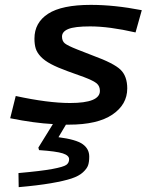

<svg xmlns="http://www.w3.org/2000/svg" viewBox="-20 -502 654 792"><path d="M504.9 -137.2Q504.9 -70.8 443.6 -29.3Q382.3 12.2 264.2 12.2H252L221.2 64Q293.5 73.2 320.8 92.5Q348.1 111.8 348.1 144Q348.1 165.5 343.5 179.4Q338.9 193.4 322.3 208.7Q305.7 224.1 274.7 234.4Q243.7 244.6 189.5 253.9Q135.3 263.2 57.1 270L56.2 211.9Q149.9 203.6 195.8 195.1Q241.7 186.5 253.4 178.2Q265.1 169.9 265.1 154.8Q265.1 139.2 238.8 130.6Q212.4 122.1 141.1 117.2L138.2 106.9L198.2 9.8Q122.6 5.9 22 -14.2L44.9 -106Q178.2 -77.1 269 -77.1Q392.1 -77.1 392.1 -127Q392.1 -146.5 379.2 -157.7Q366.2 -168.9 326.2 -184.1L259.8 -208Q216.8 -223.6 190.2 -237.8Q163.6 -252 148.2 -268.3Q132.8 -284.7 127.4 -301.8Q122.1 -318.8 122.1 -342.8Q122.1 -408.7 178.5 -445.3Q234.9 -481.9 355 -481.9Q451.7 -481.9 564.9 -460L539.1 -368.2Q430.2 -393.1 352.1 -393.1Q287.6 -393.1 261.7 -382.3Q235.8 -371.6 235.8 -351.1Q235.8 -332.5 247.6 -323Q259.3 -313.5 298.8 -297.9L362.8 -272.9Q449.7 -241.2 477.3 -214.4Q504.9 -187.5 504.9 -137.2Z"/></svg>

Font: IntelOne Mono Medium
Style: Italic
Weight: 500
Italic angle: -16°
Designer: Fred Shallcrass
Foundry: Frere-Jones Type LLC
Version: Version 1.200;hotconv 1.1.0;makeotfexe 2.6.0;FJTRelease1.2